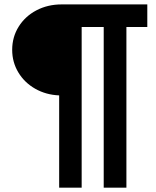

<svg xmlns="http://www.w3.org/2000/svg" viewBox="-20 -740 717 884"><path d="M252.4 -300.8Q191.9 -303.2 142.3 -331.3Q92.8 -359.4 64.5 -406.5Q36.1 -453.6 36.1 -510.7Q36.1 -569.3 65.9 -617.2Q95.7 -665 147.7 -692.4Q199.7 -719.7 263.7 -719.7H658.2V-615.7H562V124H457.5V-615.7H356V124H252.4Z"/></svg>

Font: Reddit Sans
Style: Bold
Weight: 700
Designer: Stephen Hutchings
Foundry: Reddit
Version: Version 1.013